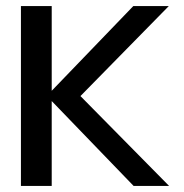

<svg xmlns="http://www.w3.org/2000/svg" viewBox="-20 -613 606 633"><path d="M49 0H150.5V-593H49ZM132 -294.5 243 -294 536.5 -593H419.5ZM420.5 0H537.5L243 -298.5L132 -299Z"/></svg>

Font: Anybody Thin
Style: Regular
Weight: 400
Version: Version 1.113;gftools[0.9.25]